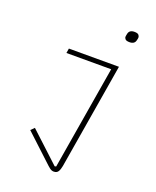

<svg xmlns="http://www.w3.org/2000/svg" viewBox="-171 -845 943 1157"><g transform="rotate(20 300.0 -267.0)"><path d="M317 212Q304 212 292 203Q280 194 257 172L99 25L121 3L312 180L321 178L432 -486H145L150 -516H471L358 161Q354 184 345.5 198Q337 212 317 212ZM480 -677Q460 -677 453 -684Q446 -691 446 -700Q446 -704 447 -708Q448 -712 449 -718Q454 -746 487 -746Q507 -746 514 -738.5Q521 -731 521 -722Q521 -715 518 -705Q513 -677 480 -677Z"/></g></svg>

Font: IBM Plex Mono ExtraLight
Style: Italic
Weight: 200
Italic angle: -9°
Monospace: yes
Designer: Mike Abbink, Paul van der Laan, Pieter van Rosmalen
Foundry: Bold Monday
Version: Version 2.3